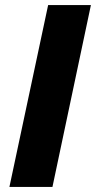

<svg xmlns="http://www.w3.org/2000/svg" viewBox="-20 -734 377 754"><path d="M17 0 169 -714H337L186 0Z"/></svg>

Font: Noto Sans ExtraBold
Style: Italic
Weight: 800
Italic angle: -12°
Designer: Monotype Design Team
Foundry: Monotype Imaging Inc.
Version: Version 2.013; ttfautohint (v1.8.4.7-5d5b)